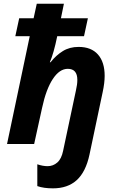

<svg xmlns="http://www.w3.org/2000/svg" viewBox="-20 -780 644 1040"><path d="M310.1 -681.2H456.1L435.1 -584H290Q271.5 -492.7 250 -442.9H253.9Q284.2 -481 320.6 -503.4Q356.9 -525.9 405.8 -525.9Q474.1 -525.9 510.5 -484.9Q546.9 -443.8 546.9 -369.1Q546.9 -330.6 536.1 -280.8L464.8 57.1Q444.8 150.9 395.8 195.6Q346.7 240.2 267.1 240.2Q216.3 240.2 182.1 228V109.9Q211.9 120.1 237.8 120.1Q267.6 120.1 290.3 100.3Q313 80.6 321.8 37.1L391.1 -289.1Q398.9 -322.3 398.9 -347.2Q398.9 -407.2 347.2 -407.2Q302.2 -407.2 265.9 -351.8Q229.5 -296.4 208 -195.8L165 0H18.1L141.1 -584H63L84 -681.2H162.1L179.2 -759.8H326.2Z"/></svg>

Font: Zoram GWebM
Style: Bold Italic
Weight: 700
Italic angle: -12°
Foundry: Ascender Corporation
Version: Version 1.000